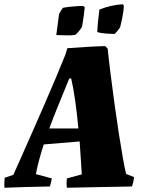

<svg xmlns="http://www.w3.org/2000/svg" viewBox="-31 -877 689 904"><path d="M-10 7Q-11 -5 -10.5 -16.5Q-10 -28 -9 -40L32 -54Q44 -81 67 -132.5Q90 -184 118.5 -249Q147 -314 177 -382.5Q207 -451 233 -513Q259 -575 277 -620L286 -650Q328 -653 375 -656Q422 -659 464 -660L476 -648Q481 -598 489.5 -530Q498 -462 508 -389Q518 -316 528.5 -248.5Q539 -181 548 -130.5Q557 -80 563 -58L600 -43Q599 -31 596.5 -20Q594 -9 590 1Q507 3 431 4Q355 5 284 7Q281 -14 284 -37L354 -56Q352 -88 349.5 -128Q347 -168 344 -211L175 -197Q163 -160 153.5 -125Q144 -90 138 -57L213 -37Q211 -27 209 -17.5Q207 -8 204 1Q146 2 91 3.5Q36 5 -10 7ZM295 -507Q271 -448 246.5 -388.5Q222 -329 201 -272H338Q332 -340 323 -403Q314 -466 304 -508ZM427 -726Q428 -752 431 -780Q434 -808 437 -832Q493 -854 547 -857L552 -851Q551 -821 544 -789.5Q537 -758 535 -750Q534 -747 528 -739Q522 -731 515.5 -724Q509 -717 507 -717Q495 -717 468.5 -719Q442 -721 427 -726ZM234 -712 247 -810Q254 -826 265 -840Q276 -843 307 -846Q338 -849 361 -849L368 -843Q367 -832 364.5 -812Q362 -792 359 -773.5Q356 -755 355 -750Q351 -743 341 -731Q331 -719 324 -713Q309 -710 285 -710.5Q261 -711 234 -712Z"/></svg>

Font: Albura ExtraBold
Style: Italic
Weight: 758
Italic angle: -7°
Designer: Mercedes Jáuregui
Foundry: Omnibus-Type Team
Version: Version 1.000; ttfautohint (v1.8.3)